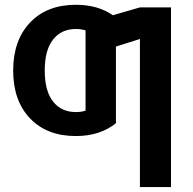

<svg xmlns="http://www.w3.org/2000/svg" viewBox="-20 -550 793 790"><path d="M555.7 -519.5H683.6V219.7H555.7V-389.6L457 -358.4V-43Q391.6 9.8 292 9.8Q172.9 9.8 103.5 -63Q34.2 -135.7 34.2 -259.8Q34.2 -383.8 103.5 -457Q172.9 -530.3 292 -530.3Q382.8 -530.3 444.3 -487.3ZM332 -94.7V-424.8Q314.5 -430.7 292 -430.7Q232.4 -430.7 198.2 -387.2Q164.1 -343.8 164.1 -259.8Q164.1 -175.8 198.2 -132.3Q232.4 -88.9 292 -88.9Q314.5 -88.9 332 -94.7Z"/></svg>

Font: Mgen+ 1c bold
Style: Bold
Weight: 700
Designer: [Source Han Sans]
Ryoko NISHIZUKA  (kana & ideographs); Paul D. Hunt (Latin, Greek & Cyrillic); Wenlong ZHANG  (bopomofo
Version: Version 1.059.20150602